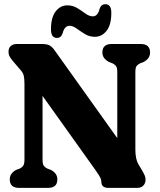

<svg xmlns="http://www.w3.org/2000/svg" viewBox="-20 -914 778 934"><path d="M259 -41.5Q259 0 213.5 0H73Q27.5 0 27.5 -41.5Q27.5 -71 58.5 -87.5L75 -93.5Q87.5 -99.5 93.2 -108.5Q99 -117.5 99 -136.5V-505Q99 -531.5 95.5 -545.8Q92 -560 81.5 -571.5L44 -615.5Q32.5 -628.5 27 -638.8Q21.5 -649 21.5 -663.5Q21.5 -680.5 32.5 -690.2Q43.5 -700 61 -700H183Q207 -700 219.8 -693.8Q232.5 -687.5 245.5 -669.5L550.5 -242V-563.5Q550.5 -582.5 545.2 -591Q540 -599.5 526 -606.5L510 -612.5Q478 -630 478 -658.5Q478 -700 523.5 -700H664.5Q710 -700 710 -658.5Q710 -629 678.5 -612.5L662.5 -606.5Q648.5 -599.5 643.5 -591.2Q638.5 -583 638.5 -563.5V-186Q638.5 -140.5 653.5 -114.5L671 -85.5Q681.5 -67 684.8 -58.5Q688 -50 688 -40Q688 -22 677 -11Q666 0 648 0H507.5Q473 0 473 -30Q473 -38.5 468.8 -48Q464.5 -57.5 444.5 -86.5L187 -447.5V-136.5Q187 -117 192.5 -108.5Q198 -100 211.5 -93.5L227.5 -87.5Q259 -71 259 -41.5ZM441.5 -735Q414.5 -735 392.8 -748.5Q371 -762 352.8 -775.2Q334.5 -788.5 318 -788.5Q294 -788.5 284.5 -752Q277.5 -729.5 256.5 -729.5Q228 -729.5 228 -772Q228 -829 250.8 -858.5Q273.5 -888 307.5 -888Q334.5 -888 356.2 -874.5Q378 -861 396.2 -847.8Q414.5 -834.5 431.5 -834.5Q456 -834.5 464.5 -871.5Q472 -893.5 493 -893.5Q521.5 -893.5 521.5 -851Q521.5 -793.5 498.5 -764.2Q475.5 -735 441.5 -735Z"/></svg>

Font: Fraunces 144pt SuperSoft
Style: Bold
Weight: 700
Version: Version 1.000;[b76b70a41]